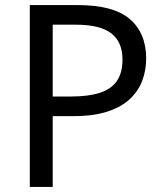

<svg xmlns="http://www.w3.org/2000/svg" viewBox="-20 -734 645 754"><path d="M286 -714Q426 -714 490 -659Q554 -604 554 -504Q554 -460 539.5 -419.5Q525 -379 492 -347Q459 -315 404 -296.5Q349 -278 269 -278H187V0H97V-714ZM278 -637H187V-355H259Q327 -355 372 -369.5Q417 -384 439 -416Q461 -448 461 -500Q461 -569 417 -603Q373 -637 278 -637Z"/></svg>

Font: Noto Sans Lao Looped
Style: Regular
Weight: 400
Designer: Mark Frömberg, Ben Mitchell
Foundry: The Fontpad Ltd
Version: Version 1.001